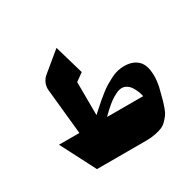

<svg xmlns="http://www.w3.org/2000/svg" viewBox="-108 -575 712 696"><g transform="rotate(-30 248.5 -227.0)"><path d="M389 -145.3H238Q240.3 -148 244.7 -152.3Q249 -156.7 261.2 -167.7Q273.3 -178.7 284.8 -187.2Q296.3 -195.7 310.5 -202.7Q324.7 -209.7 335.3 -209.7Q347 -209.7 356.8 -203Q366.7 -196.3 372.3 -186.8Q378 -177.3 382 -168Q386 -158.7 387.3 -152ZM111.7 0H318.3Q339.3 0 356.5 -3.5Q373.7 -7 385.5 -11.8Q397.3 -16.7 407 -26.8Q416.7 -37 422.3 -44.7Q428 -52.3 433.7 -67.7Q439.3 -83 441.8 -92Q444.3 -101 449 -119.7Q453.3 -136.7 455.7 -145.3Q459.7 -165 460.5 -182.2Q461.3 -199.3 458.2 -216.7Q455 -234 446.7 -246.3Q438.3 -258.7 422.2 -266.5Q406 -274.3 382.7 -274.3Q369 -274.3 354.8 -271Q340.7 -267.7 325.8 -259.8Q311 -252 299.8 -245.5Q288.7 -239 273 -226.5Q257.3 -214 250 -207.8Q242.7 -201.7 227 -187.5Q211.3 -173.3 208 -170.3L207.3 -309L239.7 -332.3L204.3 -454L125.3 -388.7Q113 -379 107 -364.7Q101 -350.3 102.7 -334.7L122 -145.3H36.7Z"/></g></svg>

Font: Jomhuria
Style: Regular
Weight: 400
Designer: Arabic design by Kourosh Beigpour, Latin design by Eben Sorkin, engineering by Lasse Fister and Khaled Hosney
Version: Version 1.0000